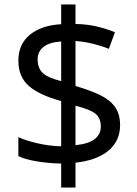

<svg xmlns="http://www.w3.org/2000/svg" viewBox="-20 -779 612 857"><path d="M253 -49Q198 -50 146 -58.5Q94 -67 62 -82V-167Q96 -151 149 -139Q202 -127 253 -126V-328Q154 -355 108 -396Q62 -437 62 -508Q62 -582 113.5 -624Q165 -666 253 -671V-759H317V-672Q370 -671 413.5 -660.5Q457 -650 493 -635L466 -561Q434 -574 395.5 -583.5Q357 -593 317 -596V-395Q383 -376 427 -354.5Q471 -333 493.5 -301.5Q516 -270 516 -220Q516 -150 464 -106.5Q412 -63 317 -53V58H253ZM253 -594Q199 -590 173.5 -569Q148 -548 148 -515Q148 -475 170.5 -453.5Q193 -432 253 -417ZM317 -131Q376 -137 403 -158.5Q430 -180 430 -214Q430 -252 406 -271.5Q382 -291 317 -307Z"/></svg>

Font: Noto Sans Carian
Style: Regular
Weight: 400
Designer: Monotype Design Team
Foundry: Monotype Imaging Inc.
Version: Version 2.002; ttfautohint (v1.8.4.7-5d5b)